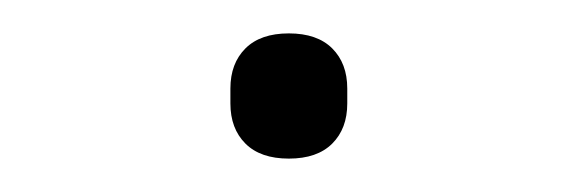

<svg xmlns="http://www.w3.org/2000/svg" viewBox="-20 -363 346 115"><path d="M153 -268Q136 -268 127 -277Q118 -286 118 -301V-310Q118 -325 127 -334Q136 -343 153 -343Q170 -343 179 -334Q188 -325 188 -310V-301Q188 -286 179 -277Q170 -268 153 -268Z"/></svg>

Font: IBM Plex Sans ExtLt
Style: Regular
Weight: 200
Designer: Mike Abbink, Paul van der Laan, Pieter van Rosmalen
Foundry: Bold Monday
Version: Version 3.005